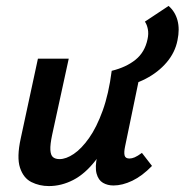

<svg xmlns="http://www.w3.org/2000/svg" viewBox="-20 -619 623 648"><path d="M145 9Q113 9 86 -4.5Q59 -18 47.5 -53Q36 -88 50 -152L108 -421H212L156 -164Q149 -131 150 -113Q151 -95 159 -88.5Q167 -82 181 -82Q203 -82 229 -99.5Q255 -117 280.5 -153Q306 -189 326.5 -245.5Q347 -302 357 -380H416Q396 -272 367 -197.5Q338 -123 302.5 -77.5Q267 -32 227 -11.5Q187 9 145 9ZM363 7Q343 7 327.5 -2Q312 -11 306 -33Q300 -55 308 -92L370 -380H455L402 -124Q398 -105 400.5 -94.5Q403 -84 417 -84Q425 -84 434.5 -88Q444 -92 459 -103L493 -59Q460 -25 426.5 -9Q393 7 363 7ZM378 -324 357 -380Q406 -392 437.5 -417.5Q469 -443 478 -487Q482 -505 479 -520.5Q476 -536 469 -546L549 -599Q571 -580 579 -550.5Q587 -521 579 -483Q571 -442 542.5 -408.5Q514 -375 471.5 -353Q429 -331 378 -324Z"/></svg>

Font: Ysabeau Office
Style: Bold Italic
Weight: 700
Italic angle: -12°
Designer: Christian Thalmann (Catharsis Fonts)
Version: Version 2.001;gftools[0.9.30]; featfreeze: tnum,lnum,ss02